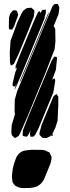

<svg xmlns="http://www.w3.org/2000/svg" viewBox="-20 -731 363 1001"><path d="M269 -515 265 -475 217 -351 124 -125 84 -34 77 -22 65 -15 58 -11 52 -16 42 -26 39 -42 41 -79 58 -135 56 -151 57 -211 69 -254 119 -375 218 -614 253 -697 263 -709 281 -711 289 -694V-686L285 -657L259 -593H262L268 -579ZM157 -647 124 -563 75 -445 52 -397 41 -391 36 -390 35 -395 32 -405 31 -459 35 -518 70 -613 94 -664 101 -675 113 -684 120 -689 134 -690 143 -691 151 -684 159 -677V-668ZM195 -593 90 -339 65 -280 56 -263 57 -270 68 -296 58 -279 46 -283V-297L59 -352L70 -379L62 -371L61 -386L82 -440L157 -621L177 -665L185 -674L190 -665L189 -661L196 -672L201 -679L211 -680L219 -681V-669L218 -658L210 -637L217 -647L213 -637ZM75 -653 53 -593 44 -577 28 -578 26 -589 27 -641 34 -661 42 -670 48 -677H61L69 -673ZM214 -612 116 -376 91 -317 83 -302 84 -309 96 -338 128 -414 209 -610 229 -657 237 -669 235 -664 230 -651ZM258 -249 181 -62 164 -29 155 -19 139 -18 138 -23 136 -34 140 -51 126 -25 118 -18 104 -21 99 -23 98 -28 99 -50 127 -122 224 -355 249 -414 263 -436 276 -434 277 -423 271 -366 251 -312 253 -316 265 -323 268 -310ZM284 -184 280 -101 269 -66 255 -37 253 -35 254 -32 255 -21 245 -25 241 -20 229 -15 222 -11 211 -12 200 -13 192 -22 186 -28V-39L197 -80L246 -198L258 -227L266 -235L275 -241L279 -234L284 -227V-216ZM47 146Q52 124 62 97Q72 70 94 59Q105 54 118.5 52.5Q132 51 144 50Q149 50 154.5 50Q160 50 165 50Q180 50 197 50.5Q214 51 227 59Q230 60 233.5 61.5Q237 63 239 65Q240 67 241 70Q242 73 243 75Q244 77 246 80Q248 83 248 85Q249 89 248.5 95.5Q248 102 247 106Q245 117 240.5 128Q236 139 232 149Q223 171 212.5 197Q202 223 181 236Q174 241 166.5 243Q159 245 151 247Q141 249 130 249Q115 250 99 249.5Q83 249 69 242Q67 241 64 240Q61 239 59 237Q57 235 55 232Q53 229 51 227Q50 225 48.5 223.5Q47 222 46 220Q45 217 44.5 213.5Q44 210 44 207Q41 193 43 177.5Q45 162 47 146Z"/></svg>

Font: Rubik Marker Hatch
Style: Regular
Weight: 400
Designer: Hubert and Fischer, NaN
Foundry: Hubert & Fischer, NaN
Version: Version 2.200